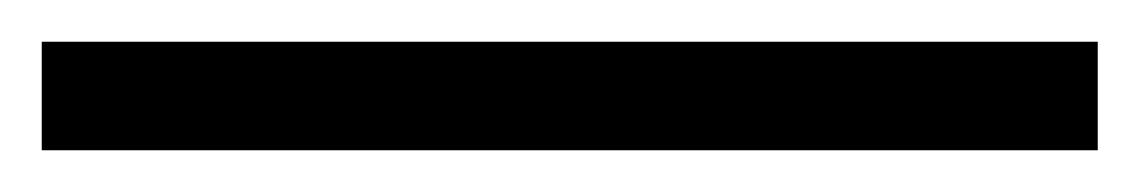

<svg xmlns="http://www.w3.org/2000/svg" viewBox="-23 -832 546 92"><path d="M503 -760V-812H-3V-760Z"/></svg>

Font: Noto Sans Thaana Light
Style: Regular
Weight: 300
Designer: David Williams
Foundry: Google Inc.
Version: Version 3.001